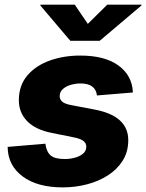

<svg xmlns="http://www.w3.org/2000/svg" viewBox="-20 -790 624 820"><path d="M248 10.3Q139.6 10.3 76.9 -36.4Q14.2 -83 12.7 -160.6V-162.6L173.8 -176.3Q178.2 -142.1 196 -126.5Q213.9 -110.8 256.8 -110.8Q278.3 -110.8 299.6 -116.5Q320.8 -122.1 334.7 -133.8Q348.6 -145.5 348.6 -163.6Q348.6 -178.2 336.2 -188Q323.7 -197.8 293.9 -203.6L201.7 -222.2Q131.8 -235.8 96.2 -272.5Q60.5 -309.1 60.5 -361.8Q60.5 -425.3 96.9 -467.8Q133.3 -510.3 192.9 -531.5Q252.4 -552.7 322.3 -552.7Q427.7 -552.7 485.8 -510.3Q543.9 -467.8 547.4 -397.5Q547.4 -397 547.4 -396.2Q547.4 -395.5 547.4 -395L394 -382.3Q388.2 -433.6 323.7 -433.6Q304.2 -433.6 283.7 -428Q263.2 -422.4 249 -410.2Q234.9 -397.9 234.9 -379.4Q234.9 -366.2 245.1 -356.4Q255.4 -346.7 283.2 -341.3L385.7 -321.8Q527.8 -294.4 527.8 -191.4Q527.8 -142.1 504.4 -104.5Q481 -66.9 441.2 -41.3Q401.4 -15.6 351.3 -2.7Q301.3 10.3 248 10.3ZM299.3 -770 355 -688 438 -770H584.5L584 -766.6L405.8 -615.7H280.3L152.3 -766.6L152.8 -770Z"/></svg>

Font: Inter Extra Bold
Style: Italic
Weight: 800
Italic angle: -9.39999°
Designer: Rasmus Andersson
Foundry: rsms
Version: Version 4.000;git-3c8e0fc